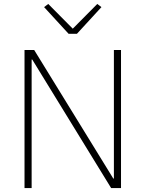

<svg xmlns="http://www.w3.org/2000/svg" viewBox="-20 -951 736 971"><path d="M143 -650H140V0H104V-698H153L553 -48H556V-698H592V0H542ZM327 -780 203 -915 224 -931 348 -806 472 -931 493 -915 369 -780Z"/></svg>

Font: Plexus Sans ExtraLight
Style: Regular
Weight: 250
Version: Version 2.001;PS 002.001;hotconv 1.0.70;makeotf.lib2.5.58329